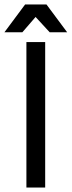

<svg xmlns="http://www.w3.org/2000/svg" viewBox="-54 -838 320 858"><path d="M64 0V-649.9H147.9V0ZM-34.2 -693.8 58.1 -817.9H153.8L246.1 -693.8H168L105 -762.2L45.9 -693.8Z"/></svg>

Font: Apfel Grotezk
Style: Regular
Weight: 400
Designer: Luigi Gorlero
Foundry: © 2023, Luigi Gorlero & Collletttivo
Version: Version 2.000;Glyphs 3.2 (3217)